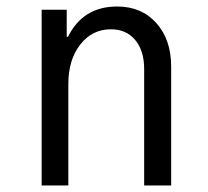

<svg xmlns="http://www.w3.org/2000/svg" viewBox="-20 -570 640 590"><path d="M190 0H108V-540H185V-457H189Q235 -550 340 -550Q415 -550 460.5 -499Q506 -448 506 -365V0H423V-358Q423 -414 395.5 -447Q368 -480 321 -480Q263 -480 226.5 -433Q190 -386 190 -312Z"/></svg>

Font: CommitMono
Style: 450Regular
Weight: 450
Designer: Eigil Nikolajsen
Foundry: Eigil Nikolajsen
Version: Version 1.002